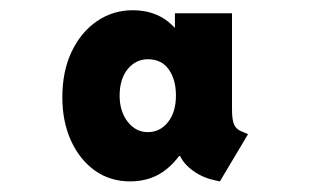

<svg xmlns="http://www.w3.org/2000/svg" viewBox="-20 -746 602 373"><path d="M232.9 -393.6Q194.3 -393.6 164.8 -414.3Q135.3 -435.1 118.2 -472.2Q101.1 -509.3 101.1 -557.1Q101.1 -607.9 119.4 -646Q137.7 -684.1 168.7 -705.1Q199.7 -726.1 237.8 -726.1Q279.8 -726.1 307.9 -702.9Q335.9 -679.7 350.3 -642.3Q364.7 -605 364.7 -562Q364.7 -518.6 348.9 -480Q333 -441.4 303.7 -417.5Q274.4 -393.6 232.9 -393.6ZM267.1 -489.3Q291 -489.3 306.4 -508.8Q321.8 -528.3 321.8 -560.5Q321.8 -591.3 307.9 -611.1Q293.9 -630.9 267.1 -630.9Q243.7 -630.9 228 -611.6Q212.4 -592.3 212.4 -560.1Q212.4 -529.8 228 -509.5Q243.7 -489.3 267.1 -489.3ZM407.2 -393.6 398.4 -395.5Q374.5 -400.4 356 -413.6Q337.4 -426.8 329.6 -443.4L337.4 -442.9H308.6L321.8 -478.5V-668L304.7 -691.9H319.8V-720.2H430.7V-534.2Q430.7 -512.7 434.8 -503.9Q439 -495.1 448.2 -491.2L461.9 -485.4Z"/></svg>

Font: Reddit Mono ExtraBold
Style: Regular
Weight: 800
Monospace: yes
Designer: Stephen Hutchings
Foundry: Reddit
Version: Version 1.014